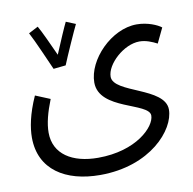

<svg xmlns="http://www.w3.org/2000/svg" viewBox="-80 -565 880 876"><g transform="rotate(-10 360.0 -127.0)"><path d="M189 -283 246 -289C262 -329 312 -441 325 -467L281 -485C273 -470 241 -396 219 -343C199 -387 165 -462 151 -485L107 -462C129 -421 172 -321 189 -283ZM37 9C37 158 155 231 315 231C548 231 675 85 675 -9C675 -113 439 -125 439 -202C439 -260 523 -338 596 -338C626 -338 654 -326 677 -314L710 -383C692 -397 648 -417 597 -417C479 -417 361 -294 361 -189C361 -60 591 -57 591 4C591 56 497 152 319 152C200 152 116 100 116 0C116 -43 129 -92 152 -150L84 -178C48 -98 37 -36 37 9Z"/></g></svg>

Font: Noto Sans Arabic UI SmCn
Style: Regular
Weight: 400
Width: 4
Designer: Monotype Design Team, Nadine Chahine and Nizar Qandah
Foundry: Monotype Imaging Inc.
Version: Version 2.010